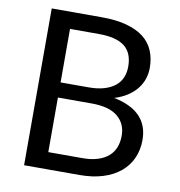

<svg xmlns="http://www.w3.org/2000/svg" viewBox="-80 -790 808 864"><g transform="rotate(10 323.5 -358.0)"><path d="M87 0V-716.5H315.5Q381.5 -716.5 429.2 -703.5Q477 -690.5 507.8 -666.5Q538.5 -642.5 553.2 -607.8Q568 -573 568 -529.5Q568 -503 559.8 -478.5Q551.5 -454 534.8 -433Q518 -412 492.8 -395.5Q467.5 -379 433.5 -368.5Q512 -353 552 -312Q592 -271 592 -204Q592 -158.5 575.2 -121Q558.5 -83.5 526.2 -56.5Q494 -29.5 447.2 -14.8Q400.5 0 340.5 0ZM184 -326.5V-77H339Q380.5 -77 410.2 -86.5Q440 -96 459.2 -113.2Q478.5 -130.5 487.5 -154.2Q496.5 -178 496.5 -206.5Q496.5 -262 457.2 -294.2Q418 -326.5 338.5 -326.5ZM184 -395.5H312Q353 -395.5 383 -404.5Q413 -413.5 432.8 -429.5Q452.5 -445.5 462 -468.2Q471.5 -491 471.5 -518Q471.5 -581 433.5 -610.5Q395.5 -640 315.5 -640H184Z"/></g></svg>

Font: LatoCHI
Style: Regular
Weight: 400
Designer: Lukasz Dziedzic
Foundry: tyPoland Lukasz Dziedzic
Version: Version 1.104